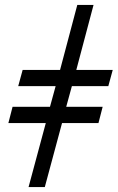

<svg xmlns="http://www.w3.org/2000/svg" viewBox="-20 -760 478 780"><path d="M438 -476H290L360 -740H294L224 -476H72L54 -410H206L183 -326H31L14 -260H166L96 0H162L232 -260H380L397 -326H249L272 -410H420Z"/></svg>

Font: XITS
Style: Bold Italic
Weight: 700
Italic angle: -16.33°
Designer: MicroPress Inc., with final additions and corrections provided by Coen Hoffman, Elsevier (retired)
Version: Version 1.302